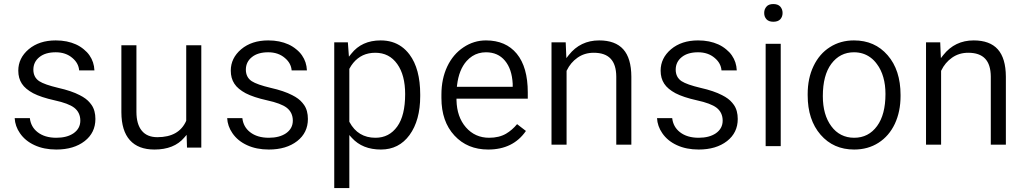

<svg xmlns="http://www.w3.org/2000/svg" viewBox="-20 -741 5145 964"><path d="M349.1 -71.8Q383.3 -95.7 383.3 -135.3Q383.3 -155.8 375.5 -172.1Q367.7 -188.5 352.5 -200.2Q323.7 -222.2 253.9 -237.3Q186 -252.4 146.5 -272.9Q127.4 -283.2 113 -295.2Q98.6 -307.1 89.8 -320.8Q71.8 -348.1 71.8 -386.2Q71.8 -449.2 124 -493.7Q176.8 -538.1 259.8 -538.1Q289.1 -538.1 314.5 -533Q339.8 -527.8 361.3 -518.1Q382.8 -508.3 400.9 -493.2Q418 -479.5 429.4 -462.9Q440.9 -446.3 447 -427.7Q453.1 -409.2 454.1 -387.7H377.4Q374.5 -423.8 343.8 -449.7Q310.5 -478.5 259.8 -478.5Q208 -478.5 178.2 -454.6Q147.5 -430.2 147.5 -391.1Q147.5 -372.6 154.8 -357.9Q162.1 -343.3 176.8 -333.5Q190.4 -324.7 214.1 -316.4Q237.8 -308.1 272.5 -299.8Q339.4 -284.7 380.4 -263.2Q388.7 -259.3 396 -254.6Q403.3 -250 409.7 -245.4Q416 -240.7 421.4 -235.6Q426.8 -230.5 431.4 -224.9Q436 -219.2 439.9 -213.9Q449.7 -199.7 454.3 -182.1Q459 -164.6 459 -143.6Q459 -74.7 405.3 -32.7Q350.6 9.8 262.7 9.8Q200.7 9.8 153.3 -12.2Q106.4 -33.7 80.1 -72.3Q67.9 -89.8 61.3 -108.9Q54.7 -127.9 53.7 -147.9H129.9Q134.8 -104 168.5 -77.6Q204.6 -49.3 262.7 -49.3Q289.1 -49.3 310.8 -54.9Q332.5 -60.5 349.1 -71.8Z M917 -64 904.8 -49.8Q854 9.8 755.4 9.8Q674.3 9.8 632.3 -37.1Q589.8 -84 589.4 -177.2V-513.7H665V-179.7Q665 -117.7 691.7 -85Q718.3 -52.2 770 -52.2Q878.4 -52.2 914.6 -133.8L915 -135.3V-136.7V-513.7H990.7V0H918.9L917.5 -45.4Z M1416 -71.8Q1450.2 -95.7 1450.2 -135.3Q1450.2 -155.8 1442.4 -172.1Q1434.6 -188.5 1419.4 -200.2Q1390.6 -222.2 1320.8 -237.3Q1252.9 -252.4 1213.4 -272.9Q1194.3 -283.2 1179.9 -295.2Q1165.5 -307.1 1156.7 -320.8Q1138.7 -348.1 1138.7 -386.2Q1138.7 -449.2 1190.9 -493.7Q1243.7 -538.1 1326.7 -538.1Q1356 -538.1 1381.3 -533Q1406.7 -527.8 1428.2 -518.1Q1449.7 -508.3 1467.8 -493.2Q1484.9 -479.5 1496.3 -462.9Q1507.8 -446.3 1513.9 -427.7Q1520 -409.2 1521 -387.7H1444.3Q1441.4 -423.8 1410.6 -449.7Q1377.4 -478.5 1326.7 -478.5Q1274.9 -478.5 1245.1 -454.6Q1214.4 -430.2 1214.4 -391.1Q1214.4 -372.6 1221.7 -357.9Q1229 -343.3 1243.7 -333.5Q1257.3 -324.7 1281 -316.4Q1304.7 -308.1 1339.4 -299.8Q1406.2 -284.7 1447.3 -263.2Q1455.6 -259.3 1462.9 -254.6Q1470.2 -250 1476.6 -245.4Q1482.9 -240.7 1488.3 -235.6Q1493.7 -230.5 1498.3 -224.9Q1502.9 -219.2 1506.8 -213.9Q1516.6 -199.7 1521.2 -182.1Q1525.9 -164.6 1525.9 -143.6Q1525.9 -74.7 1472.2 -32.7Q1417.5 9.8 1329.6 9.8Q1267.6 9.8 1220.2 -12.2Q1173.3 -33.7 1147 -72.3Q1134.8 -89.8 1128.2 -108.9Q1121.6 -127.9 1120.6 -147.9H1196.8Q1201.7 -104 1235.4 -77.6Q1271.5 -49.3 1329.6 -49.3Q1356 -49.3 1377.7 -54.9Q1399.4 -60.5 1416 -71.8Z M2089.8 -266.6V-258.3Q2089.8 -136.7 2036.1 -63Q1982.9 9.8 1892.6 9.8Q1799.8 9.8 1746.6 -48.8L1733.9 -63V-43.9V203.1H1658.2V-528.3H1726.6L1730.5 -475.1L1731.9 -456.5L1743.7 -471.2Q1796.4 -538.1 1891.1 -538.1Q1921.9 -538.1 1948 -530.3Q1974.1 -522.5 1996.1 -506.8Q2018.1 -491.2 2036.1 -467.3Q2089.8 -395.5 2089.8 -266.6ZM1974.6 -106Q2014.2 -161.1 2014.2 -268.6Q2014.2 -363.8 1974.6 -419.4Q1934.6 -476.1 1864.3 -476.1Q1847.2 -476.1 1831.5 -472.9Q1815.9 -469.7 1802.2 -463.4Q1788.6 -457 1776.4 -447.5Q1764.2 -438 1753.7 -425.3Q1743.2 -412.6 1734.9 -397L1733.9 -395V-393.1V-131.8V-129.9L1734.9 -127.9Q1777.3 -49.3 1865.2 -49.3Q1934.1 -49.3 1974.6 -106Z M2620.6 -83.5Q2556.2 9.8 2431.2 9.8Q2326.7 9.8 2261.7 -60.5Q2196.3 -130.9 2196.3 -249V-266.1Q2196.3 -305.7 2203.6 -340.8Q2210.9 -376 2225.6 -407.2Q2254.9 -468.8 2307.1 -503.4Q2358.9 -538.1 2419.9 -538.1Q2519.5 -538.1 2574.7 -471.2Q2629.9 -403.8 2629.9 -276.9V-245.6H2279.3H2272V-237.8Q2273.9 -153.8 2319.3 -101.6Q2365.2 -49.3 2436 -49.3Q2485.8 -49.3 2521 -69.8Q2552.2 -88.4 2576.2 -117.7ZM2515.1 -436.5Q2480 -478.5 2419.9 -478.5Q2400.9 -478.5 2383.5 -473.6Q2366.2 -468.8 2351.1 -459Q2335.9 -449.2 2322.8 -434.6Q2284.2 -391.1 2274.9 -314L2273.9 -305.2H2282.2H2546.9H2554.2V-313V-319.8V-320.3Q2552.2 -357.4 2542.5 -386.5Q2532.7 -415.5 2515.1 -436.5Z M2749 -528.3H2820.3L2822.8 -468.8L2823.7 -449.2L2835.9 -464.8Q2894 -538.1 2988.3 -538.1Q3069.3 -538.1 3109.4 -493.4Q3149.4 -448.7 3149.9 -356.4V-14.6H3074.2V-356.9Q3073.7 -417 3045.9 -446.3Q3018.1 -476.1 2960.9 -476.1Q2914.6 -476.1 2879.4 -451.2Q2844.7 -426.8 2825.7 -387.2L2824.7 -385.3V-383.8V-14.6H2749Z M3574.2 -71.8Q3608.4 -95.7 3608.4 -135.3Q3608.4 -155.8 3600.6 -172.1Q3592.8 -188.5 3577.6 -200.2Q3548.8 -222.2 3479 -237.3Q3411.1 -252.4 3371.6 -272.9Q3352.5 -283.2 3338.1 -295.2Q3323.7 -307.1 3314.9 -320.8Q3296.9 -348.1 3296.9 -386.2Q3296.9 -449.2 3349.1 -493.7Q3401.9 -538.1 3484.9 -538.1Q3514.2 -538.1 3539.6 -533Q3564.9 -527.8 3586.4 -518.1Q3607.9 -508.3 3626 -493.2Q3643.1 -479.5 3654.5 -462.9Q3666 -446.3 3672.1 -427.7Q3678.2 -409.2 3679.2 -387.7H3602.5Q3599.6 -423.8 3568.8 -449.7Q3535.6 -478.5 3484.9 -478.5Q3433.1 -478.5 3403.3 -454.6Q3372.6 -430.2 3372.6 -391.1Q3372.6 -372.6 3379.9 -357.9Q3387.2 -343.3 3401.9 -333.5Q3415.5 -324.7 3439.2 -316.4Q3462.9 -308.1 3497.6 -299.8Q3564.5 -284.7 3605.5 -263.2Q3613.8 -259.3 3621.1 -254.6Q3628.4 -250 3634.8 -245.4Q3641.1 -240.7 3646.5 -235.6Q3651.9 -230.5 3656.5 -224.9Q3661.1 -219.2 3665 -213.9Q3674.8 -199.7 3679.4 -182.1Q3684.1 -164.6 3684.1 -143.6Q3684.1 -74.7 3630.4 -32.7Q3575.7 9.8 3487.8 9.8Q3425.8 9.8 3378.4 -12.2Q3331.5 -33.7 3305.2 -72.3Q3293 -89.8 3286.4 -108.9Q3279.8 -127.9 3278.8 -147.9H3355Q3359.9 -104 3393.6 -77.6Q3429.7 -49.3 3487.8 -49.3Q3514.2 -49.3 3535.9 -54.9Q3557.6 -60.5 3574.2 -71.8Z M3899.9 -521V-7.3H3824.2V-521ZM3816.9 -675.8Q3816.9 -680.7 3817.6 -685.1Q3818.4 -689.5 3819.8 -693.6Q3821.3 -697.8 3823.5 -701.2Q3825.7 -704.6 3828.6 -708Q3834 -714.4 3842.5 -717.5Q3851.1 -720.7 3862.8 -720.7Q3885.7 -720.7 3897.5 -708Q3909.2 -694.8 3909.2 -675.8Q3909.2 -656.7 3897.5 -644Q3885.7 -631.8 3862.8 -631.8Q3851.1 -631.8 3842.5 -635Q3834 -638.2 3828.6 -644Q3822.8 -650.4 3819.8 -658.2Q3816.9 -666 3816.9 -675.8Z M4035.2 -262.7V-269Q4035.2 -308.1 4042.5 -343.3Q4049.8 -378.4 4064.7 -409.4Q4079.6 -440.4 4100.1 -464.1Q4120.6 -487.8 4147 -504.4Q4199.7 -538.1 4267.6 -538.1Q4320.3 -538.1 4362.3 -519.5Q4404.3 -501 4436.5 -463.9Q4501.5 -389.2 4501.5 -264.6V-258.3Q4501.5 -180.7 4472.7 -119.1Q4443.8 -58.1 4390.9 -24.2Q4337.9 9.8 4268.6 9.8Q4164.6 9.8 4100.1 -64.5Q4035.2 -139.2 4035.2 -262.7ZM4153.8 -420.4Q4111.3 -363.3 4111.3 -258.3Q4111.3 -164.6 4153.8 -107.4Q4174.8 -78.6 4203.9 -64Q4232.9 -49.3 4268.6 -49.3Q4340.8 -49.3 4383.8 -108.4Q4425.8 -166 4425.8 -269Q4425.8 -292 4423.1 -313Q4420.4 -334 4415 -352.8Q4409.7 -371.6 4401.6 -388.4Q4393.6 -405.3 4382.8 -419.4Q4368.7 -439 4350.8 -452.1Q4333 -465.3 4312.3 -471.9Q4291.5 -478.5 4267.6 -478.5Q4197.3 -478.5 4153.8 -420.4Z M4629.4 -528.3H4700.7L4703.1 -468.8L4704.1 -449.2L4716.3 -464.8Q4774.4 -538.1 4868.7 -538.1Q4949.7 -538.1 4989.7 -493.4Q5029.8 -448.7 5030.3 -356.4V-14.6H4954.6V-356.9Q4954.1 -417 4926.3 -446.3Q4898.4 -476.1 4841.3 -476.1Q4794.9 -476.1 4759.8 -451.2Q4725.1 -426.8 4706.1 -387.2L4705.1 -385.3V-383.8V-14.6H4629.4Z"/></svg>

Font: Shabnam Light FD
Style: Light-FD
Weight: 300
Foundry: DejaVu fonts team - Redesigned by Saber Rastikerdar - Based on Vazir font
Version: Version 5.0.0